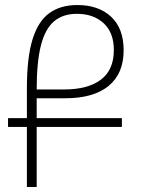

<svg xmlns="http://www.w3.org/2000/svg" viewBox="-20 -744 565 764"><path d="M87 0V-239H12V-274H87V-392Q87 -515 109.5 -587.5Q132 -660 176.5 -692Q221 -724 288 -724Q372 -724 422 -677.5Q472 -631 472 -544Q472 -451 412 -402Q352 -353 240 -353H126V-274H465V-239H126V0ZM126 -388H235Q330 -388 381.5 -427Q433 -466 433 -545Q433 -614 392.5 -651.5Q352 -689 286 -689Q231 -689 195.5 -659.5Q160 -630 143 -564Q126 -498 126 -388Z"/></svg>

Font: Noto Sans Armenian SemiCondensed ExtraLight
Style: Regular
Weight: 200
Width: 4
Designer: Monotype Design Team
Foundry: Monotype Imaging Inc.
Version: Version 2.008; ttfautohint (v1.8.4.7-5d5b)